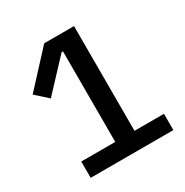

<svg xmlns="http://www.w3.org/2000/svg" viewBox="-162 -829 923 959"><g transform="rotate(-30 300.0 -349.0)"><path d="M88 0V-94H284V-616H276L114 -443L45 -505L223 -698H395V-94H565V0Z"/></g></svg>

Font: IBM Plex Sans Thai Medium
Style: Regular
Weight: 500
Designer: Mike Abbink, Paul van der Laan, Pieter van Rosmalen, Ben Mitchell, Mark Frömberg
Foundry: Bold Monday
Version: Version 1.1